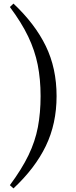

<svg xmlns="http://www.w3.org/2000/svg" viewBox="-20 -842 425 1069"><path d="M206 -307Q206 -401 190 -481Q174 -561 137 -638.5Q100 -716 35 -803L55 -822Q175 -709 235 -585.5Q295 -462 295 -307Q295 -153 235 -29Q175 95 55 207L35 189Q101 100 138.5 22.5Q176 -55 191 -134.5Q206 -214 206 -307Z"/></svg>

Font: Noto Serif SC ExtraLight SemiBold
Style: Regular
Weight: 600
Version: Version 2.002-H1;hotconv 1.1.0;makeotfexe 2.6.0